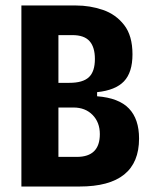

<svg xmlns="http://www.w3.org/2000/svg" viewBox="-20 -680 554 700"><path d="M58 0V-660H257Q308 -660 355 -644Q402 -628 432.5 -589Q463 -550 463 -482Q463 -416 432 -383.5Q401 -351 334 -344V-329Q413 -323 450 -284.5Q487 -246 487 -175Q487 0 270 0ZM193 -378H233Q282 -378 304 -398.5Q326 -419 326 -465Q326 -508 306.5 -530Q287 -552 244 -552H193ZM193 -108H260Q344 -108 344 -191Q344 -234 317.5 -261Q291 -288 248 -288H193Z"/></svg>

Font: Bricolage Grotesque 12pt Condensed Bricolage Grotesque 10pt Condensed Regular
Style: Bold
Weight: 700
Width: 3
Designer: Mathieu Triay
Foundry: Atelier Triay
Version: Version 1.001; ttfautohint (v1.8.4.7-5d5b);gftools[0.9.33.de